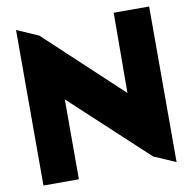

<svg xmlns="http://www.w3.org/2000/svg" viewBox="-88 -914 1009 1003"><g transform="rotate(-10 416.0 -412.5)"><path d="M62 0V-825.2L176.8 -774.9L578.1 -399.9L580.1 -825.2H768.1V0L652.8 -49.8L250 -423.8V0Z"/></g></svg>

Font: Hussar Preview
Style: Bold
Weight: 700
Foundry: Cannot Into Space Fonts, PlusOne Fonts
Version: Version 2.29RC2 "Millennial"